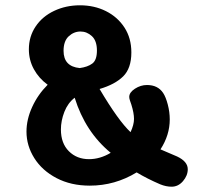

<svg xmlns="http://www.w3.org/2000/svg" viewBox="-20 -713 789 725"><path d="M689 -74Q689 -50 671 -29Q653 -8 628 -8Q607 -8 585 -17Q536 -38 496 -62Q414 -12 319 -12Q248 -12 193.5 -40.5Q139 -69 109.5 -116Q80 -163 80 -216Q80 -262 101.5 -309Q123 -356 160 -393Q127 -417 108 -451.5Q89 -486 89 -527Q89 -575 114.5 -613Q140 -651 184.5 -672Q229 -693 282 -693Q336 -693 380 -671Q424 -649 450 -609Q476 -569 476 -515Q476 -455 445 -424.5Q414 -394 356 -377Q427 -257 473 -214Q486 -242 486 -264Q486 -286 476 -318Q474 -324 471 -332.5Q468 -341 468 -347Q468 -364 489.5 -378Q511 -392 535 -392Q576 -392 596 -362Q606 -347 613.5 -318.5Q621 -290 621 -262Q621 -203 586 -149L621 -134L649 -122Q689 -103 689 -74ZM220 -521Q220 -462 281 -456Q311 -460 328.5 -473Q346 -486 346 -522Q346 -559 327 -576.5Q308 -594 284 -594Q259 -594 239.5 -576Q220 -558 220 -521ZM398 -136Q302 -215 262 -344Q236 -324 223 -290.5Q210 -257 210 -224Q210 -172 240 -142Q270 -112 316 -112Q358 -112 398 -136Z"/></svg>

Font: Mali
Style: Bold
Weight: 700
Designer: Kitiyaporn Chalermlarp | Katatrad Aksorn Co.,Ltd.
Foundry: Cadson Demak Co.,Ltd.
Version: Version 1.000; ttfautohint (v1.6)